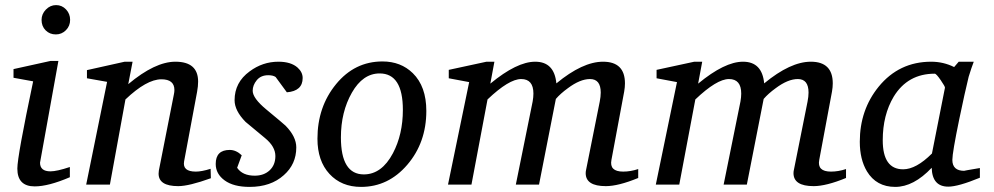

<svg xmlns="http://www.w3.org/2000/svg" viewBox="-20 -724 3900 753"><path d="M255 -646Q255 -622 238.5 -605.5Q222 -589 199 -589Q175 -589 159 -605Q143 -621 143 -646Q143 -669 160 -686.5Q177 -704 200 -704Q223 -704 239 -687Q255 -670 255 -646ZM254 -29Q170 7 116 7Q48 7 48 -63Q48 -111 110 -405L33 -419V-453L178 -485H209L137 -86Q137 -52 178 -52Q203 -52 254 -69Z M807 -25Q721 6 679 6Q602 6 602 -43Q602 -49 603 -55L662 -354Q664 -363 664 -371Q664 -413 613 -413Q555 -413 472 -334L411 0H318L400 -403L321 -417V-449L469 -482H500L483 -394Q588 -482 668 -482Q757 -482 757 -404Q757 -386 753 -364L702 -91Q695 -51 748 -51Q771 -51 806 -62Z M1167 -418Q1167 -367 1105 -362L1061 -422Q1051 -429 1032 -429Q1003 -429 987 -409.5Q971 -390 971 -368Q971 -339 1024 -295Q1094 -237 1100 -231Q1142 -188 1142 -146Q1142 -80 1093 -37Q1042 9 959 9Q896 9 861 -16.5Q826 -42 826 -81Q826 -136 881 -136Q906 -136 928 -115L910 -66Q931 -35 979 -35Q1015 -35 1037.5 -56Q1060 -77 1060 -112Q1060 -149 1020 -182Q946 -244 943 -246Q900 -290 900 -331Q900 -401 959 -444Q1010 -482 1072 -482Q1121 -482 1147 -459Q1167 -441 1167 -418Z M1652 -289Q1652 -165 1577.5 -78Q1503 9 1396 9Q1319 9 1272 -42Q1225 -93 1225 -180Q1225 -305 1298 -394Q1371 -483 1480 -483Q1552 -483 1599 -437Q1652 -385 1652 -289ZM1560 -293Q1560 -436 1469 -436Q1403 -436 1360 -360.5Q1317 -285 1317 -185Q1317 -40 1407 -40Q1477 -40 1521 -123Q1560 -197 1560 -293Z M2483 -26Q2405 6 2356 6Q2277 6 2277 -45Q2277 -52 2279 -60L2332 -325Q2336 -345 2336 -361Q2336 -414 2294 -414Q2255 -414 2207 -378Q2178 -357 2160 -336L2094 0H2003L2069 -326Q2072 -343 2072 -357Q2072 -414 2024 -414Q1976 -414 1892 -334L1829 0H1737L1820 -402L1740 -417V-450L1888 -482H1919L1903 -396Q2007 -482 2079 -482Q2154 -482 2162 -397Q2265 -482 2345 -482Q2431 -482 2431 -397Q2431 -382 2428 -365L2378 -97Q2369 -51 2424 -51Q2453 -51 2483 -61Z M3298 -26Q3220 6 3171 6Q3092 6 3092 -45Q3092 -52 3094 -60L3147 -325Q3151 -345 3151 -361Q3151 -414 3109 -414Q3070 -414 3022 -378Q2993 -357 2975 -336L2909 0H2818L2884 -326Q2887 -343 2887 -357Q2887 -414 2839 -414Q2791 -414 2707 -334L2644 0H2552L2635 -402L2555 -417V-450L2703 -482H2734L2718 -396Q2822 -482 2894 -482Q2969 -482 2977 -397Q3080 -482 3160 -482Q3246 -482 3246 -397Q3246 -382 3243 -365L3193 -97Q3184 -51 3239 -51Q3268 -51 3298 -61Z M3823 -27Q3738 8 3699 8Q3636 8 3634 -66Q3563 9 3491 9Q3417 9 3380 -52Q3352 -99 3352 -168Q3352 -293 3426 -384Q3506 -482 3632 -482Q3680 -482 3722 -461L3740 -482H3799Q3790 -459 3779 -423Q3764 -362 3742 -256Q3715 -125 3715 -97Q3715 -54 3762 -54Q3757 -54 3823 -65ZM3686 -380Q3687 -384 3669.5 -409.5Q3652 -435 3646 -435Q3540 -435 3485 -345Q3442 -273 3442 -174Q3442 -60 3522 -60Q3573 -60 3635 -122Z"/></svg>

Font: Apparatus SIL
Style: Italic
Weight: 400
Italic angle: -11°
Version: Version 1.0